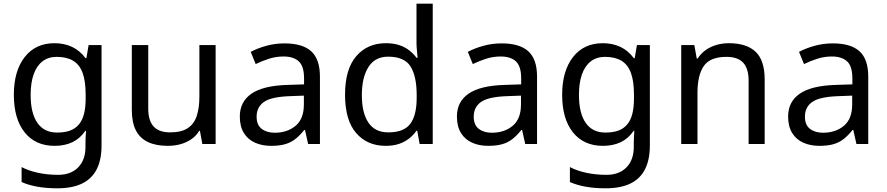

<svg xmlns="http://www.w3.org/2000/svg" viewBox="-20 -780 4804 1040"><path d="M275 -546Q328 -546 370.5 -526Q413 -506 443 -465H448L460 -536H530V9Q530 85 504 136.5Q478 188 425 214Q372 240 290 240Q232 240 183.5 231.5Q135 223 97 206V125Q135 145 186 156Q237 167 295 167Q364 167 403.5 126.5Q443 86 443 16V-5Q443 -17 444 -39.5Q445 -62 446 -71H442Q414 -30 372.5 -10Q331 10 276 10Q172 10 113.5 -63Q55 -136 55 -267Q55 -395 113.5 -470.5Q172 -546 275 -546ZM287 -472Q242 -472 210.5 -448Q179 -424 162.5 -378Q146 -332 146 -266Q146 -167 182.5 -114.5Q219 -62 289 -62Q330 -62 359 -72.5Q388 -83 407 -105.5Q426 -128 435 -163Q444 -198 444 -246V-267Q444 -340 427.5 -385Q411 -430 376 -451Q341 -472 287 -472Z M1148 -536V0H1076L1063 -71H1059Q1042 -43 1015 -25Q988 -7 956 1.5Q924 10 889 10Q825 10 781.5 -10.5Q738 -31 716 -74Q694 -117 694 -185V-536H783V-191Q783 -127 812 -95Q841 -63 902 -63Q962 -63 996.5 -85.5Q1031 -108 1045.5 -151.5Q1060 -195 1060 -257V-536Z M1521 -545Q1619 -545 1666 -502Q1713 -459 1713 -365V0H1649L1632 -76H1628Q1605 -47 1580.5 -27.5Q1556 -8 1524.5 1Q1493 10 1448 10Q1400 10 1361.5 -7Q1323 -24 1301 -59.5Q1279 -95 1279 -149Q1279 -229 1342 -272.5Q1405 -316 1536 -320L1627 -323V-355Q1627 -422 1598 -448Q1569 -474 1516 -474Q1474 -474 1436 -461.5Q1398 -449 1365 -433L1338 -499Q1373 -518 1421 -531.5Q1469 -545 1521 -545ZM1547 -259Q1447 -255 1408.5 -227Q1370 -199 1370 -148Q1370 -103 1397.5 -82Q1425 -61 1468 -61Q1536 -61 1581 -98.5Q1626 -136 1626 -214V-262Z M2069 10Q1969 10 1909 -59.5Q1849 -129 1849 -267Q1849 -405 1909.5 -475.5Q1970 -546 2070 -546Q2112 -546 2143 -535.5Q2174 -525 2197 -507Q2220 -489 2236 -467H2242Q2241 -480 2238.5 -505.5Q2236 -531 2236 -546V-760H2324V0H2253L2240 -72H2236Q2220 -49 2197 -30.5Q2174 -12 2142.5 -1Q2111 10 2069 10ZM2083 -63Q2168 -63 2202.5 -109.5Q2237 -156 2237 -250V-266Q2237 -366 2204 -419.5Q2171 -473 2082 -473Q2011 -473 1975.5 -416.5Q1940 -360 1940 -265Q1940 -169 1975.5 -116Q2011 -63 2083 -63Z M2697 -545Q2795 -545 2842 -502Q2889 -459 2889 -365V0H2825L2808 -76H2804Q2781 -47 2756.5 -27.5Q2732 -8 2700.5 1Q2669 10 2624 10Q2576 10 2537.5 -7Q2499 -24 2477 -59.5Q2455 -95 2455 -149Q2455 -229 2518 -272.5Q2581 -316 2712 -320L2803 -323V-355Q2803 -422 2774 -448Q2745 -474 2692 -474Q2650 -474 2612 -461.5Q2574 -449 2541 -433L2514 -499Q2549 -518 2597 -531.5Q2645 -545 2697 -545ZM2723 -259Q2623 -255 2584.5 -227Q2546 -199 2546 -148Q2546 -103 2573.5 -82Q2601 -61 2644 -61Q2712 -61 2757 -98.5Q2802 -136 2802 -214V-262Z M3245 -546Q3298 -546 3340.5 -526Q3383 -506 3413 -465H3418L3430 -536H3500V9Q3500 85 3474 136.5Q3448 188 3395 214Q3342 240 3260 240Q3202 240 3153.5 231.5Q3105 223 3067 206V125Q3105 145 3156 156Q3207 167 3265 167Q3334 167 3373.5 126.5Q3413 86 3413 16V-5Q3413 -17 3414 -39.5Q3415 -62 3416 -71H3412Q3384 -30 3342.5 -10Q3301 10 3246 10Q3142 10 3083.5 -63Q3025 -136 3025 -267Q3025 -395 3083.5 -470.5Q3142 -546 3245 -546ZM3257 -472Q3212 -472 3180.5 -448Q3149 -424 3132.5 -378Q3116 -332 3116 -266Q3116 -167 3152.5 -114.5Q3189 -62 3259 -62Q3300 -62 3329 -72.5Q3358 -83 3377 -105.5Q3396 -128 3405 -163Q3414 -198 3414 -246V-267Q3414 -340 3397.5 -385Q3381 -430 3346 -451Q3311 -472 3257 -472Z M3928 -546Q4024 -546 4073 -499.5Q4122 -453 4122 -349V0H4035V-343Q4035 -408 4006 -440Q3977 -472 3915 -472Q3826 -472 3792 -422Q3758 -372 3758 -278V0H3670V-536H3741L3754 -463H3759Q3777 -491 3803.5 -509.5Q3830 -528 3862 -537Q3894 -546 3928 -546Z M4491 -545Q4589 -545 4636 -502Q4683 -459 4683 -365V0H4619L4602 -76H4598Q4575 -47 4550.5 -27.5Q4526 -8 4494.5 1Q4463 10 4418 10Q4370 10 4331.5 -7Q4293 -24 4271 -59.5Q4249 -95 4249 -149Q4249 -229 4312 -272.5Q4375 -316 4506 -320L4597 -323V-355Q4597 -422 4568 -448Q4539 -474 4486 -474Q4444 -474 4406 -461.5Q4368 -449 4335 -433L4308 -499Q4343 -518 4391 -531.5Q4439 -545 4491 -545ZM4517 -259Q4417 -255 4378.5 -227Q4340 -199 4340 -148Q4340 -103 4367.5 -82Q4395 -61 4438 -61Q4506 -61 4551 -98.5Q4596 -136 4596 -214V-262Z"/></svg>

Font: ltelugu85
Style: Book
Weight: 400
Designer: Jelle Bosma - Monotype Design Team
Foundry: Monotype Imaging Inc.
Version: Version 2.003